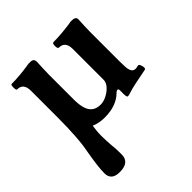

<svg xmlns="http://www.w3.org/2000/svg" viewBox="-184 -535 893 893"><g transform="rotate(-45 263.0 -88.5)"><path d="M91 240Q36 240 36 193Q36 170 40 138.5Q44 107 51 67Q59 27 62.5 -26Q66 -79 66 -146V-320Q66 -370 25 -370Q19 -370 19 -388Q19 -406 25 -406Q53 -406 80.5 -408.5Q108 -411 134 -415Q142 -417 148.5 -417Q155 -417 159 -417Q181 -417 181 -396Q180 -372 179 -352.5Q178 -333 178 -317V-150Q178 -116 185 -92.5Q192 -69 208 -57Q224 -45 250 -45Q269 -45 290 -55.5Q311 -66 326 -82.5Q341 -99 341 -117V-320Q341 -370 300 -370Q292 -370 292 -388Q292 -406 300 -406Q327 -406 355.5 -408.5Q384 -411 413 -415Q419 -417 423.5 -417Q428 -417 431 -417Q457 -417 457 -399Q456 -376 455 -357Q454 -338 454 -323V-125Q454 -106 455 -88Q456 -70 462.5 -59Q469 -48 483 -48Q490 -48 500 -51Q505 -52 508 -48Q511 -44 513 -35Q515 -31 515 -24Q515 -17 511 -15Q509 -15 491.5 -11Q474 -7 456.5 -4Q439 -1 436 0Q422 3 408 6.5Q394 10 379 15Q376 16 373.5 16.5Q371 17 367 17Q360 17 360 -5V-28Q360 -39 354 -39Q352 -39 348.5 -37.5Q345 -36 341 -32Q319 -10 289 0.5Q259 11 221 11Q204 11 187 8Q170 5 154 -2Q152 12 150.5 27.5Q149 43 149 60Q149 78 150 95Q151 112 152 127Q154 142 154.5 157Q155 172 155 188Q155 240 91 240Z"/></g></svg>

Font: Junicode VF
Style: Regular
Weight: 400
Designer: Peter S. Baker
Version: Version 2.213